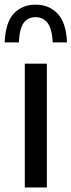

<svg xmlns="http://www.w3.org/2000/svg" viewBox="-50 -824 314 844"><path d="M59 0V-544H156V0ZM-29.5 -637.5Q-26 -725 10.5 -764.2Q47 -803.5 107 -803.5Q165.5 -803.5 203.2 -764Q241 -724.5 244.5 -637.5H182Q178.5 -698 159 -723.2Q139.5 -748.5 107 -748.5Q72.5 -748.5 54 -723.2Q35.5 -698 33 -637.5Z"/></svg>

Font: Encode Sans Cnd Md
Style: Regular
Weight: 500
Width: 3
Designer: Multiple Designers
Foundry: Impallari Type
Version: Version 3.002; ttfautohint (v1.8.3) -l 8 -r 50 -G 200 -x 14 